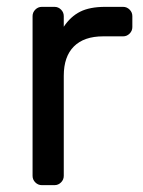

<svg xmlns="http://www.w3.org/2000/svg" viewBox="-20 -540 418 560"><path d="M366 -493V-461Q366 -450 358 -442Q350 -434 339 -434H281Q225 -434 195.5 -404.5Q166 -375 166 -319V-27Q166 -16 158 -8Q150 0 139 0H102Q91 0 83 -8Q75 -16 75 -27V-493Q75 -504 83 -512Q91 -520 102 -520H139Q150 -520 158 -512Q166 -504 166 -493V-462Q186 -492 214 -506Q242 -520 287 -520H339Q350 -520 358 -512Q366 -504 366 -493Z"/></svg>

Font: Contemporary
Style: Regular
Weight: 400
Designer: Victor Tran
Foundry: Victor Tran
Version: Version 1.100